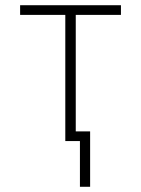

<svg xmlns="http://www.w3.org/2000/svg" viewBox="-20 -540 540 735"><path d="M286 175V0H230V-483H57V-520H443V-483H270V-37H325V175Z"/></svg>

Font: Iosevka SS04 Extralight
Style: Regular
Weight: 200
Monospace: yes
Designer: Belleve Invis
Foundry: Belleve Invis
Version: Version 19.0.0; ttfautohint (v1.8.4)